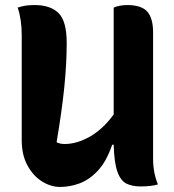

<svg xmlns="http://www.w3.org/2000/svg" viewBox="-20 -730 690 760"><path d="M218 10Q181 10 146 -12Q111 -34 88.5 -75.5Q66 -117 66 -175V-590Q66 -653 50 -700Q68 -706 83.5 -708Q99 -710 117 -710Q179 -710 211.5 -678.5Q244 -647 244 -560Q244 -478 234.5 -384.5Q225 -291 204 -167Q217 -160 236 -160Q284 -160 335.5 -189Q387 -218 430 -277V-700Q441 -705 455.5 -707.5Q470 -710 483 -710Q540 -710 563 -684Q586 -658 586 -601V-101Q586 -47 605 0Q593 4 574.5 6Q556 8 536 8Q504 8 481 -3Q458 -14 445 -49.5Q432 -85 430 -157H424Q401 -90 367 -54Q333 -18 294.5 -4Q256 10 218 10Z"/></svg>

Font: Recursive Sn Csl St XBd
Style: Regular
Weight: 800
Version: Version 1.085;hotconv 1.1.0;makeotfexe 2.6.0; ttfautohint (v